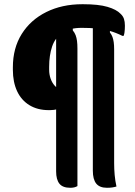

<svg xmlns="http://www.w3.org/2000/svg" viewBox="-20 -730 640 910"><path d="M367 -598Q310 -598 275.5 -574.5Q241 -551 227 -509.5Q213 -468 213 -413V-399Q213 -377 220 -357Q227 -337 240.5 -322.5Q254 -308 275 -304L279 -291V-227Q266 -218 251.5 -213Q237 -208 217 -208H211Q158 -208 119.5 -231.5Q81 -255 61 -298Q41 -341 41 -399V-411Q41 -502 83 -569Q125 -636 199.5 -673Q274 -710 370 -710H374Q447 -710 489.5 -697.5Q532 -685 551 -665Q563 -654 567.5 -640.5Q572 -627 572 -608Q572 -599 571.5 -591.5Q571 -584 570 -576Q569 -568 566 -560H560Q530 -575 500 -583.5Q470 -592 438 -595Q406 -598 367 -598ZM325 -642V-586Q334 -575 338.5 -563Q343 -551 345 -536Q347 -521 347 -499Q347 -417 347 -334Q347 -251 347 -168Q347 -85 347 -5Q347 75 347 152Q340 156 332 158Q324 160 313 160Q277 160 261.5 140.5Q246 121 246 82Q246 45 246 -12Q246 -69 246 -138.5Q246 -208 246 -280.5Q246 -353 246 -422Q246 -491 246 -548.5Q246 -606 246 -642ZM501 -639V-576Q509 -566 513 -555Q517 -544 519 -530Q521 -516 521 -495Q521 -430 521 -363.5Q521 -297 521 -228.5Q521 -160 521 -92Q521 -24 521 43Q521 72 523.5 99.5Q526 127 532 154Q522 157 511.5 158.5Q501 160 487 160Q452 160 436 140Q420 120 420 79Q420 28 420 -38Q420 -104 420 -179Q420 -254 420 -333Q420 -412 420 -490Q420 -568 420 -639Z"/></svg>

Font: Recursive Monospace Casual SemiBold
Style: Regular
Weight: 600
Version: Version 1.047